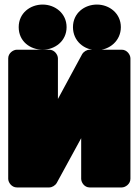

<svg xmlns="http://www.w3.org/2000/svg" viewBox="-20 -784 607 842"><path d="M373 -566C361 -566 347 -558 340 -546L234 -350V-528C234 -544 219 -566 196 -566H54C38 -566 16 -551 16 -528V0C16 16 31 38 54 38H196C208 38 222 30 229 18L336 -178V0C336 16 350 38 373 38H514C530 38 552 23 552 0V-528C552 -544 537 -566 514 -566ZM167 -566C221 -566 272 -604 272 -665C272 -725 222 -764 167 -764C113 -764 62 -727 62 -665C62 -602 113 -566 167 -566ZM405 -564C460 -564 510 -605 510 -665C510 -725 460 -764 405 -764C351 -764 300 -727 300 -665C300 -604 349 -564 405 -564Z"/></svg>

Font: Asimov Print
Style: E
Weight: 500
Designer: Google
Version: Version 2.000980; 2014